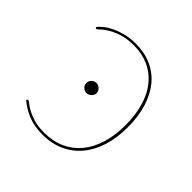

<svg xmlns="http://www.w3.org/2000/svg" viewBox="-138 -617 742 742"><g transform="rotate(45 233.0 -246.0)"><path d="M44.5 0ZM55.5 -48Q57.5 -50 59.5 -50Q62.5 -50 70.8 -42.8Q79 -35.5 94.8 -27Q110.5 -18.5 134 -11.2Q157.5 -4 191.5 -4Q239 -4 276.5 -21Q314 -38 340 -69.5Q366 -101 379.8 -146Q393.5 -191 393.5 -247Q393.5 -304.5 379.8 -349.5Q366 -394.5 340.5 -425.2Q315 -456 279.2 -472Q243.5 -488 199.5 -488Q160.5 -488 133.5 -479Q106.5 -470 89 -459Q71.5 -448 62.5 -439Q53.5 -430 50.5 -430Q48.5 -430 46.5 -432L44.5 -434Q52 -445 66.5 -456.2Q81 -467.5 101 -476.8Q121 -486 146 -492Q171 -498 199.5 -498Q246.5 -498 284.8 -481Q323 -464 349.8 -431.8Q376.5 -399.5 391 -352.8Q405.5 -306 405.5 -247Q405.5 -190 391 -143.2Q376.5 -96.5 349 -63.5Q321.5 -30.5 281.8 -12.2Q242 6 191.5 6Q147 6 112.2 -8.2Q77.5 -22.5 52.5 -45ZM227 -255Q227 -244.5 218.2 -236.2Q209.5 -228 199 -228Q187.5 -228 179.2 -236.2Q171 -244.5 171 -255Q171 -266.5 179.2 -274.8Q187.5 -283 199 -283Q209.5 -283 218.2 -274.8Q227 -266.5 227 -255Z"/></g></svg>

Font: Lato Hairline
Style: Regular
Weight: 100
Designer: Lukasz Dziedzic
Foundry: tyPoland Lukasz Dziedzic
Version: Version 2.007; 2014-02-27